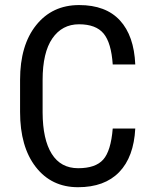

<svg xmlns="http://www.w3.org/2000/svg" viewBox="-20 -741 607 770"><path d="M60.5 -292V-420.9Q60.5 -559.6 125 -640.1Q189.5 -720.7 297.4 -720.7Q404.3 -720.7 460.9 -659.2Q517.6 -597.7 522.5 -482.4H432.1Q426.3 -569.3 395.5 -606.4Q364.7 -643.6 296.9 -643.6Q229 -643.6 189.9 -586.9Q150.9 -530.3 150.9 -419.9V-289.6Q151.4 -181.6 187.5 -124Q223.6 -66.4 293.5 -66.4Q363.3 -66.4 394 -101.1Q424.8 -135.7 432.1 -225.6H522.5Q516.6 -111.3 458 -50.8Q399.4 9.8 293 9.8Q186.5 9.8 123.5 -71.3Q60.5 -152.3 60.5 -292Z"/></svg>

Font: RobotoCondensed-Regular
Style: Regular
Weight: 400
Designer: Google
Version: Version 2.001201; 2014